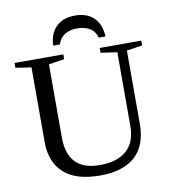

<svg xmlns="http://www.w3.org/2000/svg" viewBox="-92 -925 906 1015"><g transform="rotate(-10 361.0 -418.0)"><path d="M565.9 -616.2 478 -628.9V-654.8H701.2V-628.9L617.2 -616.2V-225.1Q617.2 -107.4 552.5 -48.8Q487.8 9.8 364.7 9.8Q234.4 9.8 169.7 -49.1Q105 -107.9 105 -215.8V-616.2L21 -628.9V-654.8H282.7V-628.9L198.7 -616.2V-223.1Q198.7 -44.9 372.1 -44.9Q465.8 -44.9 515.9 -89.4Q565.9 -133.8 565.9 -221.2ZM378.4 -846.2Q442.9 -846.2 479.5 -810.1Q516.1 -773.9 518.6 -709.5H482.4Q474.6 -742.2 447 -759.8Q419.4 -777.3 378.4 -777.3Q337.4 -777.3 310.1 -759.8Q282.7 -742.2 274.4 -709.5H238.3Q239.3 -771 275.9 -808.6Q312.5 -846.2 378.4 -846.2Z"/></g></svg>

Font: Times New Roman
Style: Regular
Weight: 400
Designer: Steve Matteson
Foundry: Ascender Corporation
Version: Version 2.00.3